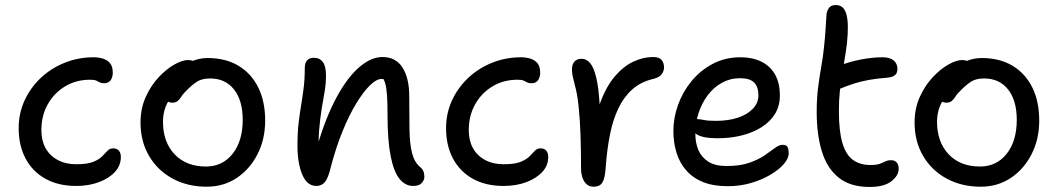

<svg xmlns="http://www.w3.org/2000/svg" viewBox="-20 -728 4195 761"><path d="M282 9Q211 9 160 -19.5Q109 -48 81.5 -99.5Q54 -151 54 -220Q54 -279 77.5 -330Q101 -381 142 -419.5Q183 -458 237 -479.5Q291 -501 351 -501Q371 -501 388.5 -495.5Q406 -490 416.5 -477Q427 -464 427 -440Q427 -422 418.5 -410Q410 -398 393 -398Q382 -398 375.5 -401.5Q369 -405 361.5 -408.5Q354 -412 337 -412Q282 -412 238.5 -386Q195 -360 169.5 -315Q144 -270 144 -212Q144 -171 160.5 -141Q177 -111 208.5 -94Q240 -77 282 -77Q326 -77 349.5 -86.5Q373 -96 385 -108.5Q397 -121 406 -130.5Q415 -140 429 -140Q443 -140 451 -131Q459 -122 459 -106Q459 -72 435.5 -46.5Q412 -21 372 -6Q332 9 282 9Z M799 12Q723 12 663.5 -20.5Q604 -53 570.5 -110.5Q537 -168 537 -242Q537 -298 557.5 -343.5Q578 -389 609 -422Q640 -455 671.5 -472.5Q703 -490 725 -490Q736 -490 743.5 -487Q751 -484 756 -477.5Q761 -471 761 -460Q761 -440 752.5 -424Q744 -408 718 -394Q686 -375 666 -352.5Q646 -330 636 -303.5Q626 -277 626 -246Q626 -165 672 -116.5Q718 -68 796 -68Q862 -68 902 -118.5Q942 -169 942 -253Q942 -330 907.5 -373.5Q873 -417 813 -417Q781 -417 762 -405Q743 -393 723 -373Q707 -358 699.5 -346Q692 -334 684 -327.5Q676 -321 663 -321Q649 -321 640.5 -329.5Q632 -338 632 -359Q632 -382 646.5 -406.5Q661 -431 685.5 -451.5Q710 -472 740 -485Q770 -498 803 -498Q874 -498 925 -467.5Q976 -437 1003.5 -381.5Q1031 -326 1031 -250Q1031 -176 1000.5 -116.5Q970 -57 918 -22.5Q866 12 799 12Z M1617 9Q1587 9 1564 -18.5Q1541 -46 1528.5 -108.5Q1516 -171 1516 -272Q1516 -320 1514 -349Q1512 -378 1507.5 -395Q1503 -412 1495 -422Q1487 -432 1475 -443Q1495 -444 1509.5 -438.5Q1524 -433 1531 -418.5Q1538 -404 1539 -380Q1525 -401 1515.5 -408Q1506 -415 1492 -415Q1472 -415 1446 -389.5Q1420 -364 1392 -318Q1364 -272 1338 -208.5Q1312 -145 1292 -69Q1282 -25 1269 -8Q1256 9 1234 9Q1197 9 1178 -36Q1159 -81 1159 -151Q1159 -202 1163.5 -240Q1168 -278 1173.5 -311Q1179 -344 1183.5 -379Q1188 -414 1188 -459Q1188 -478 1197 -488.5Q1206 -499 1224 -499Q1247 -499 1259.5 -482.5Q1272 -466 1272 -428Q1272 -395 1266.5 -364Q1261 -333 1255 -297Q1249 -261 1245 -213.5Q1241 -166 1244 -102L1226 -107Q1260 -236 1304.5 -324Q1349 -412 1398.5 -457Q1448 -502 1496 -502Q1549 -502 1575.5 -460Q1602 -418 1602 -348Q1602 -270 1603 -214Q1604 -158 1613 -122Q1622 -86 1644 -67Q1654 -59 1658 -49.5Q1662 -40 1662 -27Q1662 -14 1651.5 -2.5Q1641 9 1617 9Z M1976 9Q1905 9 1854 -19.5Q1803 -48 1775.5 -99.5Q1748 -151 1748 -220Q1748 -279 1771.5 -330Q1795 -381 1836 -419.5Q1877 -458 1931 -479.5Q1985 -501 2045 -501Q2065 -501 2082.5 -495.5Q2100 -490 2110.5 -477Q2121 -464 2121 -440Q2121 -422 2112.5 -410Q2104 -398 2087 -398Q2076 -398 2069.5 -401.5Q2063 -405 2055.5 -408.5Q2048 -412 2031 -412Q1976 -412 1932.5 -386Q1889 -360 1863.5 -315Q1838 -270 1838 -212Q1838 -171 1854.5 -141Q1871 -111 1902.5 -94Q1934 -77 1976 -77Q2020 -77 2043.5 -86.5Q2067 -96 2079 -108.5Q2091 -121 2100 -130.5Q2109 -140 2123 -140Q2137 -140 2145 -131Q2153 -122 2153 -106Q2153 -72 2129.5 -46.5Q2106 -21 2066 -6Q2026 9 1976 9Z M2332 12Q2317 12 2306 3Q2295 -6 2289 -23Q2283 -40 2283 -61Q2283 -126 2281 -189Q2279 -252 2273.5 -305Q2268 -358 2258 -392Q2252 -415 2249.5 -428Q2247 -441 2247 -454Q2247 -472 2256.5 -483.5Q2266 -495 2286 -495Q2304 -495 2318.5 -478.5Q2333 -462 2343 -421.5Q2353 -381 2357 -309Q2361 -237 2359 -127L2327 -156Q2334 -253 2358.5 -319.5Q2383 -386 2417.5 -426Q2452 -466 2491 -484Q2530 -502 2568 -502Q2593 -502 2602.5 -490Q2612 -478 2612 -461Q2612 -447 2603 -434.5Q2594 -422 2572 -416Q2520 -404 2486 -373.5Q2452 -343 2430.5 -297.5Q2409 -252 2397.5 -194Q2386 -136 2381 -68Q2379 -36 2373.5 -18.5Q2368 -1 2358 5.5Q2348 12 2332 12Z M2865 10Q2808 10 2767.5 -6Q2727 -22 2700.5 -52Q2674 -82 2661.5 -122Q2649 -162 2649 -210Q2649 -261 2667.5 -312.5Q2686 -364 2721 -406.5Q2756 -449 2805 -475Q2854 -501 2915 -501Q2962 -501 2997 -484Q3032 -467 3051.5 -433.5Q3071 -400 3071 -349Q3071 -308 3052 -277Q3033 -246 2999.5 -224.5Q2966 -203 2921 -191.5Q2876 -180 2824 -180Q2764 -180 2740 -196.5Q2716 -213 2716 -233Q2716 -245 2722 -250.5Q2728 -256 2742 -256Q2753 -256 2769.5 -252.5Q2786 -249 2817 -249Q2867 -249 2904.5 -261.5Q2942 -274 2964 -297Q2986 -320 2986 -350Q2986 -384 2969 -401Q2952 -418 2913 -418Q2874 -418 2841.5 -400Q2809 -382 2785.5 -351Q2762 -320 2749 -280.5Q2736 -241 2736 -198Q2736 -162 2748 -133.5Q2760 -105 2787 -87.5Q2814 -70 2860 -70Q2914 -70 2950.5 -83Q2987 -96 3011 -112.5Q3035 -129 3051.5 -141.5Q3068 -154 3082 -154Q3096 -154 3101 -146Q3106 -138 3106 -120Q3106 -100 3086.5 -77.5Q3067 -55 3033 -35Q2999 -15 2956 -2.5Q2913 10 2865 10Z M3427 13Q3350 13 3304 -24Q3258 -61 3237.5 -128Q3217 -195 3217 -284Q3217 -338 3222.5 -381Q3228 -424 3235 -463Q3242 -502 3246 -541Q3251 -588 3252.5 -617.5Q3254 -647 3256 -672Q3258 -686 3266 -697Q3274 -708 3293 -708Q3325 -708 3335 -670.5Q3345 -633 3337 -557Q3332 -517 3326.5 -486Q3321 -455 3316.5 -425.5Q3312 -396 3308.5 -363.5Q3305 -331 3305 -288Q3305 -208 3319 -161Q3333 -114 3361 -94Q3389 -74 3430 -74Q3455 -74 3468 -79Q3481 -84 3490 -88.5Q3499 -93 3512 -93Q3526 -93 3534 -84Q3542 -75 3542 -60Q3542 -32 3513 -9.5Q3484 13 3427 13ZM3306 -375Q3280 -363 3265.5 -373Q3251 -383 3251 -402Q3251 -423 3261.5 -439Q3272 -455 3313 -470Q3349 -484 3394 -492.5Q3439 -501 3478 -501Q3507 -501 3522 -488.5Q3537 -476 3537 -455Q3537 -438 3527 -430Q3517 -422 3497 -420Q3455 -417 3422.5 -411Q3390 -405 3362.5 -396Q3335 -387 3306 -375Z M3867 12Q3791 12 3731.5 -20.5Q3672 -53 3638.5 -110.5Q3605 -168 3605 -242Q3605 -298 3625.5 -343.5Q3646 -389 3677 -422Q3708 -455 3739.5 -472.5Q3771 -490 3793 -490Q3804 -490 3811.5 -487Q3819 -484 3824 -477.5Q3829 -471 3829 -460Q3829 -440 3820.5 -424Q3812 -408 3786 -394Q3754 -375 3734 -352.5Q3714 -330 3704 -303.5Q3694 -277 3694 -246Q3694 -165 3740 -116.5Q3786 -68 3864 -68Q3930 -68 3970 -118.5Q4010 -169 4010 -253Q4010 -330 3975.5 -373.5Q3941 -417 3881 -417Q3849 -417 3830 -405Q3811 -393 3791 -373Q3775 -358 3767.5 -346Q3760 -334 3752 -327.5Q3744 -321 3731 -321Q3717 -321 3708.5 -329.5Q3700 -338 3700 -359Q3700 -382 3714.5 -406.5Q3729 -431 3753.5 -451.5Q3778 -472 3808 -485Q3838 -498 3871 -498Q3942 -498 3993 -467.5Q4044 -437 4071.5 -381.5Q4099 -326 4099 -250Q4099 -176 4068.5 -116.5Q4038 -57 3986 -22.5Q3934 12 3867 12Z"/></svg>

Font: Shantell Sans
Style: Regular
Weight: 400
Designer: Stephen Nixon, Anya Danilova, Shantell Martin
Foundry: Arrow Type
Version: Version 1.008;[ac192a2d6]